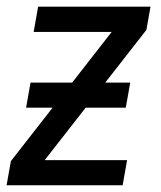

<svg xmlns="http://www.w3.org/2000/svg" viewBox="-21 -548 476 568"><path d="M364.3 -303.7 351.1 -229.5H56.2L69.3 -303.7ZM355 -74.2 341.8 0H30.8L43.9 -74.2ZM412.1 -459.5 53.2 0H-1.5L11.2 -71.3L367.7 -528.3H424.3ZM387.7 -528.3 374.5 -453.6H78.6L91.8 -528.3Z"/></svg>

Font: Roboto Condensed
Style: Italic
Weight: 400
Italic angle: -12°
Designer: Christian Robertson
Foundry: Google
Version: Version 3.0